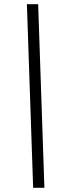

<svg xmlns="http://www.w3.org/2000/svg" viewBox="-20 -780 272 921"><path d="M139 121H193L163 -760H109Z"/></svg>

Font: Noto Serif Condensed Semi
Style: Italic
Weight: 600
Width: 3
Italic angle: -12°
Designer: Monotype Design Team
Foundry: Monotype Imaging Inc.
Version: Version 1.901